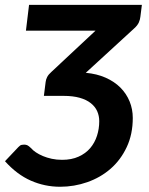

<svg xmlns="http://www.w3.org/2000/svg" viewBox="-27 -742 596 770"><path d="M536 -675Q535 -664 529.8 -652Q524.5 -640 511 -628L317 -450Q361.5 -446 396.5 -430.5Q431.5 -415 455.8 -390.8Q480 -366.5 492.8 -335.2Q505.5 -304 505.5 -269Q505.5 -203.5 481.2 -152Q457 -100.5 416.5 -65.2Q376 -30 323.2 -11.5Q270.5 7 214 7Q152.5 7 96.8 -17.5Q41 -42 -7 -95.5L46.5 -152Q54 -160 59.8 -161Q65.5 -162 69.5 -162Q76.5 -162 82 -159.8Q87.5 -157.5 98 -147.5Q104.5 -139.5 116.8 -131.2Q129 -123 145 -116.2Q161 -109.5 180.5 -105.2Q200 -101 222 -101Q260 -101 288.2 -113.8Q316.5 -126.5 334.8 -148Q353 -169.5 362 -197.5Q371 -225.5 371 -256Q371 -277.5 362.8 -296Q354.5 -314.5 337.2 -328.2Q320 -342 292.8 -349.8Q265.5 -357.5 228 -357.5H149L156 -413Q157 -423 162.2 -433.2Q167.5 -443.5 179 -453.5L356 -619H77L89.5 -722.5H542Z"/></svg>

Font: Lato 2
Style: Bold Italic
Weight: 700
Italic angle: -7°
Designer: Lukasz Dziedzic with Adam Twardoch and Botio Nikoltchev
Foundry: tyPoland Lukasz Dziedzic
Version: Version 2.015; 2015-08-06; http://www.latofonts.com/